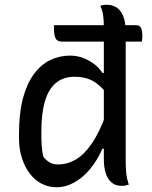

<svg xmlns="http://www.w3.org/2000/svg" viewBox="-20 -777 640 808"><path d="M207 -671H553Q568 -671 573.5 -659.5Q579 -648 579 -625Q579 -620 578.5 -614Q578 -608 577 -602H240Q221 -602 214 -615.5Q207 -629 207 -660Q207 -663 207 -666Q207 -669 207 -671ZM275 -543Q304 -543 330 -533Q356 -523 377 -507Q398 -491 411 -470H428V-386Q397 -423 367 -438.5Q337 -454 294 -454Q247 -454 215.5 -428Q184 -402 169 -350.5Q154 -299 154 -223V-214Q154 -186 155.5 -163.5Q157 -141 162 -118Q174 -102 189 -93.5Q204 -85 223 -85Q263 -85 298 -105Q333 -125 365 -171Q397 -217 426 -295V-151H411Q391 -105 361 -68Q331 -31 294 -10Q257 11 218 11Q184 11 155 -4Q126 -19 105 -47Q84 -75 72 -112.5Q60 -150 60 -195V-214Q60 -301 76.5 -363Q93 -425 122.5 -465Q152 -505 191 -524Q230 -543 275 -543ZM430 -757Q451 -757 469 -746.5Q487 -736 498 -710.5Q509 -685 509 -641Q509 -572 509 -504.5Q509 -437 509 -369.5Q509 -302 509 -235Q509 -168 509 -100Q509 -67 511.5 -45.5Q514 -24 522 0Q518 1 514 2Q510 3 506 4Q502 5 498 5Q494 5 490 5Q466 5 449.5 -9Q433 -23 425 -48Q417 -73 417 -105Q417 -179 417 -248Q417 -317 417 -384.5Q417 -452 417 -520Q417 -588 417 -661Q417 -692 414 -713Q411 -734 402 -753Q406 -754 409.5 -754.5Q413 -755 416.5 -756Q420 -757 423.5 -757Q427 -757 430 -757Z"/></svg>

Font: Recursive Casual
Style: Regular
Weight: 400
Version: Version 1.047